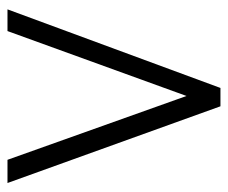

<svg xmlns="http://www.w3.org/2000/svg" viewBox="-68 -541 609 513"><g transform="rotate(-90 236.5 -284.5)"><path d="M410 -569H468L258 0H209L4 -569H66L245 -67H228Z"/></g></svg>

Font: Yaldevi ExtraLight Light
Style: Regular
Weight: 300
Version: Version 1.100